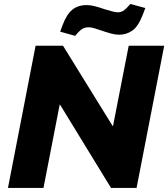

<svg xmlns="http://www.w3.org/2000/svg" viewBox="-20 -925 828 945"><path d="M19.2 0 155.2 -700H290.1L534.3 -305H536.3L613.5 -700H788.2L652.2 0H526.4L275.7 -409.6H273.7L194 0ZM349.8 -748.6 276.2 -769.1 287.7 -800.6Q307.6 -854 335.6 -877Q363.6 -900 407.5 -900Q426 -900 447.9 -894.2Q469.9 -888.4 494 -879.9Q517 -872.8 534 -868.6Q551 -864.3 561 -864.3Q572.5 -864.3 582.8 -869.6Q593.1 -874.9 605.6 -887.9L621.6 -905.4L695.3 -885.5L683.3 -853.9Q660.4 -794.5 631.2 -774.3Q601.9 -754.1 566 -754.1Q547.5 -754.1 525 -760.3Q502.5 -766.6 476 -775.7Q458 -782.2 442.9 -786.4Q427.9 -790.7 416.9 -790.7Q400.9 -790.7 389.1 -784.9Q377.4 -779.2 365.4 -766.2Z"/></svg>

Font: REM Medium
Style: Italic
Weight: 500
Italic angle: -11°
Designer: Octavio Pardo
Foundry: Ashler Design
Version: Version 1.005;gftools[0.9.28]